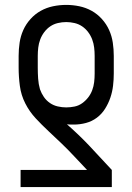

<svg xmlns="http://www.w3.org/2000/svg" viewBox="-20 -548 540 783"><path d="M64 215V145H335L285 92Q260 65 233 39Q206 13 178.5 -12.5Q151 -38 125.5 -65.5Q100 -93 83 -126.5Q66 -160 61 -197.5Q56 -235 56 -272V-320Q56 -347 60 -374Q64 -401 75 -425.5Q86 -450 104.5 -470.5Q123 -491 146.5 -504Q170 -517 196.5 -522.5Q223 -528 250 -528Q277 -528 303.5 -522.5Q330 -517 353.5 -504Q377 -491 395.5 -470.5Q414 -450 425 -425.5Q436 -401 440 -374Q444 -347 444 -320V-248Q444 -223 441 -198Q438 -173 430 -149.5Q422 -126 408.5 -104.5Q395 -83 375 -68Q355 -53 330.5 -46.5Q306 -40 281 -40Q274 -40 267 -40Q260 -40 253 -41Q276 -21 298.5 0.5Q321 22 342 44L436 145V215ZM250 -110Q267 -110 284 -113.5Q301 -117 315 -127Q329 -137 339.5 -150.5Q350 -164 356 -180Q362 -196 364 -213Q366 -230 366 -248V-320Q366 -337 364 -354Q362 -371 356 -387Q350 -403 339.5 -417Q329 -431 315 -440.5Q301 -450 284 -454Q267 -458 250 -458Q233 -458 216 -454Q199 -450 185 -440.5Q171 -431 160.5 -417Q150 -403 144 -387Q138 -371 136 -354Q134 -337 134 -320V-272Q134 -250 135.5 -227.5Q137 -205 143 -184Q149 -167 159 -152.5Q169 -138 183.5 -128Q198 -118 215.5 -114Q233 -110 250 -110Z"/></svg>

Font: HulyMono
Style: Regular
Weight: 400
Monospace: yes
Designer: Belleve Invis
Foundry: Belleve Invis
Version: Version 33.2.5; ttfautohint (v1.8.4)